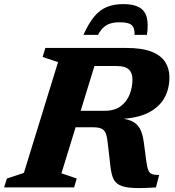

<svg xmlns="http://www.w3.org/2000/svg" viewBox="-48 -938 876 961"><path d="M475.5 -383.5Q525.5 -383.5 556 -406.2Q586.5 -429 600.8 -465Q615 -501 615 -540.5Q615 -573.5 596.5 -590.5Q578 -607.5 536.5 -607.5H314L352 -698H585Q663.5 -698 710.8 -679.2Q758 -660.5 779 -627.5Q800 -594.5 800 -551Q800 -492 774 -446.5Q748 -401 694 -373.8Q640 -346.5 555.5 -342.5V-345.5Q598.5 -341 622.2 -326Q646 -311 657.5 -283.2Q669 -255.5 673.5 -212.5L684 -133.5Q688 -101 694.5 -86Q701 -71 713.8 -66.5Q726.5 -62 748.5 -62L732.5 0Q659.5 5 615.8 2.5Q572 0 549 -12.5Q526 -25 517 -49Q508 -73 504 -111.5L493 -207Q489.5 -246 483 -266Q476.5 -286 461.5 -293.5Q446.5 -301 416 -301H225.5L240 -383.5ZM259.5 -70.5 336 -44.5 323 0H-27.5L-13.5 -44.5L71.5 -72.5L242.5 -627L165.5 -653L179 -698H452.5ZM553 -826.5Q525 -826.5 505 -820.5Q485 -814.5 470.2 -800.8Q455.5 -787 442.5 -763.5H369.5Q396 -822 424 -855.5Q452 -889 487.2 -903.2Q522.5 -917.5 570 -917.5Q620.5 -917.5 649 -901.2Q677.5 -885 686.5 -851Q695.5 -817 687.5 -763.5H625.5Q627 -798.5 611 -812.5Q595 -826.5 553 -826.5Z"/></svg>

Font: Newsreader 9pt
Style: Bold Italic
Weight: 700
Italic angle: -17°
Designer: Hugues Gentile
Foundry: Production Type
Version: Version 1.003